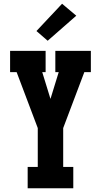

<svg xmlns="http://www.w3.org/2000/svg" viewBox="-20 -1007 540 1027"><path d="M128 0V-114H182V-322L69 -621H34V-735H224V-621H206L250 -478L294 -621H276V-735H466V-621H431L318 -322V-114H372V0ZM235 -789 175 -841 312 -987 388 -923Z"/></svg>

Font: Iosevka Slab Heavy
Style: Regular
Weight: 900
Monospace: yes
Designer: Belleve Invis
Foundry: Belleve Invis
Version: Version 11.1.0; ttfautohint (v1.8.3)